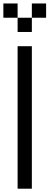

<svg xmlns="http://www.w3.org/2000/svg" viewBox="-103 -1187 290 1123"><path d="M0 -83.3V-916.7H83.3V-83.3ZM83.3 -1000H0V-1083.3H83.3ZM83.3 -1083.3V-1166.7H166.7V-1083.3ZM0 -1166.7V-1083.3H-83.3V-1166.7Z"/></svg>

Font: Galmuri11 Condensed
Style: Regular
Weight: 400
Width: 3
Designer: Lee Minseo (quiple)
Version: Version 2.399;hotconv 1.1.1;makeotfexe 2.6.0 DEVELOPMENT